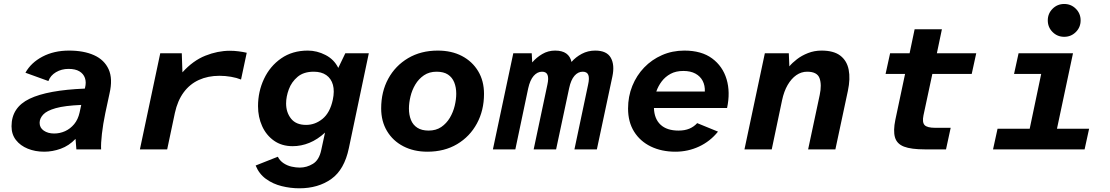

<svg xmlns="http://www.w3.org/2000/svg" viewBox="-20 -771 5728 991"><path d="M208.2 12Q161.5 12 123.3 -3.6Q85 -19.1 62.3 -48.3Q39.5 -77.5 39.5 -119.3Q39.5 -216.5 132.7 -261.3Q225.9 -306 417.9 -313.7L418.9 -317.9Q426.1 -346.3 418.4 -368.4Q410.7 -390.4 389.7 -402.9Q368.7 -415.4 333.6 -415.4Q297.8 -415.4 268.9 -398.4Q240.1 -381.3 229.8 -352.7L111.3 -395.6Q139.9 -447.4 199.2 -478.7Q258.5 -509.9 336.3 -509.9Q412.7 -509.9 465.7 -486Q518.7 -462 540.8 -413.2Q562.9 -364.3 545.3 -288.5L523.5 -187Q511.7 -130.3 506 -80.1Q500.3 -29.9 501.9 0H374.2L369.9 -54.2Q335.9 -18.6 293.4 -3.3Q250.9 12 208.2 12ZM259.2 -81.9Q288.9 -81.9 315.9 -94Q342.8 -106.2 362.9 -130.3Q382.9 -154.5 390.8 -190.3L399.3 -229.4Q314.2 -225.9 267.6 -212.7Q221 -199.5 202.7 -179.4Q184.5 -159.3 184.5 -137Q184.5 -111.5 206 -96.7Q227.6 -81.9 259.2 -81.9Z M702.1 0 807.1 -496H918.3L921.6 -397.6Q975.9 -457.9 1039.8 -483.5Q1103.6 -509 1166.4 -509Q1189.1 -509 1211.3 -506.1Q1233.4 -503.3 1253.5 -498.7L1224.1 -360.5Q1201.7 -369.6 1172.3 -374.7Q1142.9 -379.8 1112.7 -379.8Q1053.5 -379.8 1006.4 -358.3Q959.3 -336.8 927.9 -294.1Q896.5 -251.4 882.7 -188.3L842.9 0Z M1525 200.9Q1479.3 200.9 1434.1 189.7Q1388.8 178.6 1352.9 152.6Q1317.1 126.6 1299.5 83.3L1413.9 38Q1424.8 59.2 1444.1 71.7Q1463.3 84.3 1485.3 89.1Q1507.3 94 1527.2 94Q1563.5 94 1595.4 74.4Q1627.3 54.8 1638 3.7L1657.6 -86.6Q1619.1 -51 1576.9 -33.8Q1534.7 -16.5 1490.6 -16.5Q1434.2 -16.5 1394.1 -44.9Q1354 -73.3 1332.9 -120.2Q1311.8 -167.1 1311.8 -222.9Q1311.8 -298.2 1342.6 -363.7Q1373.3 -429.3 1431.2 -469.6Q1489.1 -509.9 1568.9 -509.9Q1616 -509.9 1660.2 -487.1Q1704.4 -464.3 1726 -420.5L1762.3 -496H1883.6L1780.7 -6.8Q1757.6 104.6 1690.1 152.7Q1622.6 200.9 1525 200.9ZM1560 -126.3Q1606.5 -126.3 1644.9 -157.7Q1683.3 -189.1 1697.7 -255.9Q1707.3 -300.7 1698.4 -333.1Q1689.4 -365.6 1664.1 -383.3Q1638.8 -400.9 1599.4 -400.9Q1547.4 -400.9 1516.1 -374.5Q1484.8 -348.1 1470.8 -310.1Q1456.7 -272.1 1456.7 -237Q1456.7 -190.9 1482.3 -158.6Q1507.9 -126.3 1560 -126.3Z M2186.1 12Q2115.7 12 2061.8 -16Q2007.9 -43.9 1977.6 -94.5Q1947.4 -145 1947.4 -211.5Q1947.4 -297.4 1983.9 -364.6Q2020.5 -431.8 2086.5 -470.9Q2152.5 -509.9 2239.4 -509.9Q2310.8 -509.9 2364.2 -482Q2417.6 -454 2447.9 -403.8Q2478.2 -353.7 2478.2 -286.4Q2478.2 -201.3 2441.6 -133.7Q2405.1 -66.1 2339.4 -27Q2273.8 12 2186.1 12ZM2192.3 -97Q2230.7 -97 2257.7 -115.5Q2284.6 -134.1 2301.8 -162.9Q2318.9 -191.8 2326.9 -224.8Q2334.9 -257.9 2334.9 -287.1Q2334.9 -320.1 2324.5 -345.9Q2314.1 -371.7 2292 -386.3Q2269.9 -400.9 2233.3 -400.9Q2195.6 -400.9 2168.3 -382.4Q2141 -363.8 2123.8 -335Q2106.6 -306.1 2098.7 -273.1Q2090.7 -240 2090.7 -210.8Q2090.7 -177.9 2101.1 -152Q2111.4 -126.2 2134.1 -111.6Q2156.7 -97 2192.3 -97Z M2524.1 0 2629.3 -496H2724.5L2727 -448.8Q2748.7 -474.4 2778.9 -492.1Q2809.1 -509.9 2845.1 -509.9Q2881.6 -509.9 2902.5 -495Q2923.5 -480.2 2929.8 -451.3Q2951.3 -476.3 2982.8 -493.1Q3014.4 -509.9 3052.1 -509.9Q3111.8 -509.9 3132.6 -472.9Q3153.5 -435.9 3140.7 -375.8L3060.7 0H2944.9L3015.4 -333.8Q3023.1 -367.8 3016.5 -384.4Q3009.9 -400.9 2987.7 -400.9Q2963.5 -400.9 2945.1 -379.8Q2926.7 -358.7 2917.6 -315.7L2850.3 0H2734.5L2805.3 -334Q2812.7 -367.3 2806.2 -384.1Q2799.7 -400.9 2777.7 -400.9Q2753.6 -400.9 2734.5 -379.3Q2715.5 -357.7 2706.2 -314.7L2639.9 0Z M3466 12Q3394.7 12 3339.3 -14.8Q3284 -41.7 3252.8 -91.6Q3221.7 -141.6 3221.7 -210.7Q3221.7 -273.4 3243.7 -327.6Q3265.7 -381.9 3304.9 -422.6Q3344.1 -463.4 3397.1 -486.6Q3450.1 -509.9 3512.3 -509.9Q3600.9 -509.9 3655.5 -469.5Q3710.2 -429.1 3730.2 -362.2Q3750.2 -295.2 3732.7 -213.5H3355.3Q3357 -157.7 3389.4 -127.4Q3421.8 -97 3482.3 -97Q3514.2 -97 3537.9 -106.8Q3561.6 -116.7 3578.5 -135.5L3685.9 -91.6Q3645.7 -41.5 3588.3 -14.7Q3531 12 3466 12ZM3367.4 -298.4H3618Q3619.3 -329.5 3606.9 -353.5Q3594.5 -377.4 3569.3 -391.1Q3544.1 -404.8 3507 -404.8Q3468.6 -404.8 3441.1 -389.9Q3413.7 -375 3395.5 -351Q3377.3 -327 3367.4 -298.4Z M3822.5 0 3927.7 -496H4051.4L4054.2 -428.5Q4068.9 -446.4 4093.4 -465.3Q4117.9 -484.3 4150.6 -497.1Q4183.3 -509.9 4220.3 -509.9Q4283.1 -509.9 4317.1 -483.9Q4351.2 -457.8 4360.4 -411.3Q4369.6 -364.7 4356.3 -302L4291.8 0H4151.1L4210.9 -280.8Q4222.2 -333.5 4210.1 -367.2Q4198 -400.9 4146.1 -400.9Q4115.9 -400.9 4090.2 -383.1Q4064.6 -365.3 4045.4 -332.4Q4026.3 -299.5 4016.6 -253.5L3963.3 0Z M4753.8 0Q4683 0 4645.9 -14.2Q4608.9 -28.5 4599.3 -62.3Q4589.7 -96.2 4601.3 -152.6L4651.5 -389.5H4550.9L4574.2 -496H4674.8L4700.8 -620H4841.6L4815.6 -496H5018.8L4995.5 -389.5H4792.3L4746.5 -175.7Q4739.1 -139.8 4752.2 -125.5Q4765.2 -111.3 4807.6 -111.3H4886.9L4862.8 0Z M5105.5 0 5128.8 -106.5H5294.7L5354.1 -389.5H5214L5237.3 -496H5518.2L5435.5 -106.5H5601.4L5578.1 0ZM5472.9 -581Q5437.5 -581 5412.8 -605.7Q5388.1 -630.3 5388.1 -665.8Q5388.1 -701.1 5412.8 -725.8Q5437.5 -750.5 5472.9 -750.5Q5508.2 -750.5 5532.9 -725.8Q5557.6 -701.1 5557.6 -665.8Q5557.6 -630.3 5532.9 -605.7Q5508.2 -581 5472.9 -581Z"/></svg>

Font: Atkinson Hyperlegible Mono ExtraLight
Style: Italic
Weight: 200
Italic angle: -12°
Monospace: yes
Designer: Elliott Scott, Megan Eiswerth, Linus Boman, Theodore Petrosky, Letters from Sweden
Foundry: Applied Design Works, Letters from Sweden
Version: Version 2.001